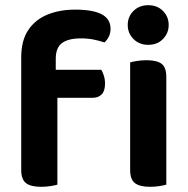

<svg xmlns="http://www.w3.org/2000/svg" viewBox="-20 -713 726 740"><path d="M173.7 -336V-443.9H370.5Q375.5 -436 380.1 -421.9Q384.8 -407.7 384.8 -390.8Q384.8 -362.3 371.8 -349.1Q358.9 -336 336.6 -336ZM194.9 -486.5V-353H61.8V-491.8Q61.8 -556.7 88.9 -597.2Q116 -637.6 163.1 -656.8Q210.2 -675.9 269.5 -675.9Q337.8 -675.9 371.9 -658Q406.1 -640 406.1 -601.5Q406.1 -584.6 398.9 -570.9Q391.8 -557.3 382.5 -549.3Q363.8 -556 341.1 -560.5Q318.4 -565.1 292.1 -565.1Q242.9 -565.1 218.9 -547Q194.9 -528.9 194.9 -486.5ZM61.8 -384.4H201.2V-1.3Q192.3 1.3 175.3 4.1Q158.4 7 138.5 7Q99 7 80.4 -7.1Q61.8 -21.2 61.8 -58.1ZM472.3 -616.6Q472.3 -648.8 494.5 -670.9Q516.8 -693 551.3 -693Q586.2 -693 608.1 -670.9Q630.1 -648.8 630.1 -616.6Q630.1 -585 608.1 -562.6Q586.2 -540.2 551.3 -540.2Q516.8 -540.2 494.5 -562.6Q472.3 -585 472.3 -616.6ZM481.6 -264H621V-1.3Q612.1 1.3 595.1 4.1Q578.2 7 558.3 7Q518.8 7 500.2 -7.1Q481.6 -21.2 481.6 -58.1ZM621 -192H481.6V-472.5Q490.6 -475.2 507.7 -478Q524.8 -480.9 544.7 -480.9Q584.9 -480.9 602.9 -467.1Q621 -453.3 621 -415.5Z"/></svg>

Font: Baloo Tamma 2
Style: Regular
Weight: 400
Designer: Divya Kowshik, Shuchita Grover and Ek Type
Foundry: Ek Type
Version: Version 1.700